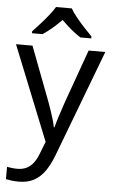

<svg xmlns="http://www.w3.org/2000/svg" viewBox="-65 -808 639 1090"><g transform="rotate(5 255.0 -263.0)"><path d="M1 -536H95L211 -231Q221 -204 229.5 -179Q238 -154 245 -130.5Q252 -107 256 -85H260Q266 -110 279 -150.5Q292 -191 306 -232L415 -536H510L279 74Q260 124 234.5 161.5Q209 199 172.5 219.5Q136 240 84 240Q60 240 42 237.5Q24 235 11 232V162Q22 164 37.5 166Q53 168 70 168Q101 168 123.5 156.5Q146 145 162 123.5Q178 102 189 73L217 2ZM299 -766Q311 -744 333.5 -716.5Q356 -689 380.5 -662.5Q405 -636 424 -617V-606H362Q336 -622 308 -645.5Q280 -669 253 -696Q226 -669 199 -646Q172 -623 146 -606H86V-617Q105 -637 128.5 -663Q152 -689 174 -716.5Q196 -744 209 -766Z"/></g></svg>

Font: Noto Sans Malayalam
Style: Regular
Weight: 400
Designer: Jelle Bosma - Monotype Design Team
Foundry: Monotype Imaging Inc.
Version: Version 2.103